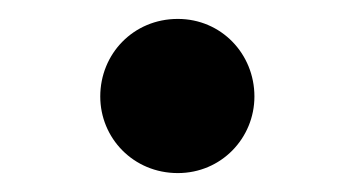

<svg xmlns="http://www.w3.org/2000/svg" viewBox="-20 -467 375 203"><path d="M168 -284C214 -284 249 -321 249 -365C249 -410 214 -447 168 -447C121 -447 86 -410 86 -365C86 -321 121 -284 168 -284Z"/></svg>

Font: Noto Serif SC
Style: Bold
Weight: 700
Designer: Ryoko NISHIZUKA 西塚涼子 (kana & ideographs); Frank Grießhammer (Latin, Greek & Cyrillic); Wenlong ZHANG 张文龙 (bopomofo); San
Foundry: Adobe
Version: Version 2.001;hotconv 1.1.0;makeotfexe 2.6.0